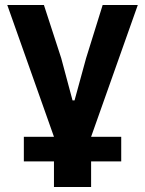

<svg xmlns="http://www.w3.org/2000/svg" viewBox="-20 -545 578 765"><path d="M195 98V200H343V98H463V0H343L529 -525H389L323 -313L277 -145H269L224 -313L155 -525H9L195 0H75V98Z"/></svg>

Font: Braiins Sans
Style: Bold
Weight: 700
Designer: Mike Abbink, Paul van der Laan, Pieter van Rosmalen, Jiri Chlebus, Lubos Buracinsky
Foundry: Bold Monday, Sudetype
Version: Version 1.000;hotconv 1.0.109;makeotfexe 2.5.65596